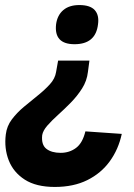

<svg xmlns="http://www.w3.org/2000/svg" viewBox="-20 -530 530 760"><path d="M318 -10 462 0Q449 61 414.5 108.5Q380 156 325.5 183Q271 210 197 210Q123 210 78 181Q33 152 14.5 104.5Q-4 57 3 2Q7 -31 27 -57.5Q47 -84 74.5 -107Q102 -130 129.5 -152Q157 -174 177.5 -196.5Q198 -219 202 -245L210 -290H334L328 -245Q324 -210 305 -180Q286 -150 260.5 -124Q235 -98 210 -75.5Q185 -53 167.5 -33Q150 -13 147 5Q143 43 163.5 59Q184 75 220 75Q255 75 281 55.5Q307 36 318 -10ZM368 -434Q359 -355 275 -355Q193 -355 202 -434Q207 -470 230.5 -490Q254 -510 294 -510Q337 -510 355 -490Q373 -470 368 -434Z"/></svg>

Font: Haskoy ExtraBold
Style: Italic
Weight: 800
Designer: Ertekin Erdin
Foundry: Ertekin Erdin
Version: Version 2.000; ttfautohint (v1.8.4.7-5d5b)